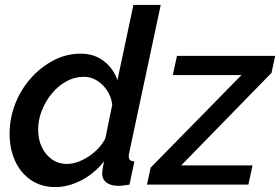

<svg xmlns="http://www.w3.org/2000/svg" viewBox="-20 -750 1138 780"><path d="M205 10Q147 10 105 -19Q63 -48 41 -97Q19 -146 19 -206Q19 -270 42 -328.5Q65 -387 105.5 -432.5Q146 -478 198 -505Q250 -532 307 -532Q364 -532 403 -501Q442 -470 457 -424L522 -730H633L505 -130Q504 -125 503.5 -121.5Q503 -118 503 -115Q503 -95 526 -94L506 0Q492 2 481 3.5Q470 5 461 5Q430 5 412.5 -8.5Q395 -22 395 -46Q395 -51 396 -57.5Q397 -64 398.5 -73.5Q400 -83 403 -95Q364 -45 310.5 -17.5Q257 10 205 10ZM253 -84Q273 -84 295.5 -92Q318 -100 339.5 -114Q361 -128 379 -147Q397 -166 408 -188L436 -325Q432 -357 415 -382.5Q398 -408 373.5 -423Q349 -438 321 -438Q283 -438 249.5 -419.5Q216 -401 190.5 -370Q165 -339 150 -301Q135 -263 135 -224Q135 -184 149.5 -153Q164 -122 190.5 -103Q217 -84 253 -84ZM592 -69 961 -445H682L699 -523H1098L1083 -454L716 -78H1006L989 0H577Z"/></svg>

Font: Raleway Thin SemiBold
Style: Italic
Weight: 600
Italic angle: -12°
Version: Version 4.026